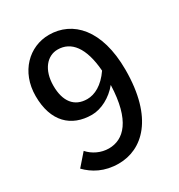

<svg xmlns="http://www.w3.org/2000/svg" viewBox="-180 -869 930 1000"><g transform="rotate(-30 285.0 -368.5)"><path d="M269 -360C192 -360 150 -414 150 -508C150 -604 200 -661 263 -661C343 -661 398 -595 409 -450C365 -386 314 -360 269 -360ZM55 -65C98 -21 158 13 243 13C385 13 517 -103 517 -393C517 -636 403 -750 262 -750C143 -750 43 -654 43 -508C43 -354 126 -277 249 -277C305 -277 368 -310 411 -363C404 -153 327 -81 238 -81C191 -81 146 -103 117 -136Z"/></g></svg>

Font: Noto Sans T Chinese Medium
Style: Regular
Weight: 500
Designer: Ryoko NISHIZUKA (kana & ideographs); Paul D. Hunt (Latin, Greek & Cyrillic); Wenlong ZHANG (bopomofo); Sandoll Communica
Foundry: Adobe Systems Incorporated
Version: Version 1.000;PS 1;hotconv 1.0.78;makeotf.lib2.5.61930